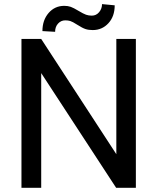

<svg xmlns="http://www.w3.org/2000/svg" viewBox="-20 -897 753 917"><path d="M628.9 0H534.7L176.8 -547.9V0H82.5V-710.9H176.8L535.6 -160.6V-710.9H628.9ZM527.8 -871.6Q527.8 -818.8 497.8 -786.1Q467.8 -753.4 422.9 -753.4Q402.8 -753.4 388.2 -758.3Q373.5 -763.2 349.9 -778.3Q326.2 -793.5 315.7 -796.6Q305.2 -799.8 291.5 -799.8Q271.5 -799.8 257.3 -784.4Q243.2 -769 243.2 -745.1L182.6 -748.5Q182.6 -800.8 212.2 -835Q241.7 -869.1 287.1 -869.1Q304.2 -869.1 317.9 -864.3Q331.5 -859.4 355 -845.2Q378.4 -831.1 390.9 -826.7Q403.3 -822.3 418.5 -822.3Q439.5 -822.3 453.4 -838.9Q467.3 -855.5 467.3 -877.4Z"/></svg>

Font: MAUL
Style: Regular
Weight: 400
Designer: MAUL
Version: Version 1.0; 2020; ttfautohint (v1.8.3)